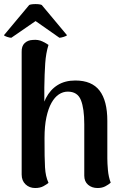

<svg xmlns="http://www.w3.org/2000/svg" viewBox="-38 -932 626 966"><path d="M139 14Q110 14 90.5 -4.5Q71 -23 71 -54V-670Q70 -700 86 -715Q102 -730 126 -731Q154 -734 175.5 -723.5Q197 -713 206 -706Q193 -665 189.5 -613Q186 -561 185 -493V-363L164 -336Q171 -396 193 -438.5Q215 -481 252 -504Q289 -527 341 -527Q424 -527 463 -476Q502 -425 502 -324V-135Q502 -111 505 -76.5Q508 -42 519 -13Q508 -3 491.5 5.5Q475 14 453 14Q424 14 405 -2.5Q386 -19 386 -48V-307Q386 -386 369 -428.5Q352 -471 303 -471Q279 -471 258 -457Q237 -443 221 -414.5Q205 -386 195.5 -342Q186 -298 186 -237Q186 -184 186.5 -149Q187 -114 188.5 -90Q190 -66 194 -48Q198 -30 206 -12Q198 -5 181 4.5Q164 14 139 14ZM19 -742Q11 -742 -2.5 -746.5Q-16 -751 -18 -755L109 -907Q115 -910 128 -911Q141 -912 153.5 -911Q166 -910 172 -907L299 -755Q297 -751 282.5 -746.5Q268 -742 261 -742L141 -826Z"/></svg>

Font: Arima SemiBold
Style: Regular
Weight: 600
Designer: Joana Correia and Natanael Gama
Foundry: NDISCOVER
Version: Version 1.101;gftools[0.9.23]